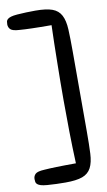

<svg xmlns="http://www.w3.org/2000/svg" viewBox="-109 -922 626 1121"><g transform="rotate(-10 204.5 -361.5)"><path d="M264 -771Q227 -771 198.5 -771.5Q170 -772 148 -772.5Q126 -773 108.5 -774Q91 -775 76 -776Q35 -778 22.5 -790Q10 -802 10 -820Q10 -830 11.5 -837.5Q13 -845 20 -851Q27 -857 40 -861Q53 -865 77 -867Q106 -869 131 -870Q156 -871 185 -871Q250 -871 285.5 -858Q321 -845 337.5 -813.5Q354 -782 356.5 -729.5Q359 -677 359 -598V-125Q359 -46 356.5 6.5Q354 59 337.5 90.5Q321 122 285.5 135Q250 148 185 148Q156 148 131 147Q106 146 77 144Q53 142 40 138Q27 134 20 128Q13 122 11.5 114.5Q10 107 10 97Q10 79 22.5 67Q35 55 76 53Q91 52 108.5 51Q126 50 148 49.5Q170 49 198.5 48.5Q227 48 264 48Q260 -48 258.5 -141Q257 -234 257 -328Q257 -380 257.5 -436.5Q258 -493 259 -550Q260 -607 261 -663.5Q262 -720 264 -771Z"/></g></svg>

Font: Sniglet
Style: Regular
Weight: 400
Designer: Haley Fiege
Foundry: Haley Fiege, Pablo Impallari, Brenda Gallo
Version: Version 2.000; ttfautohint (v0.95) -l 8 -r 50 -G 200 -x 14 -